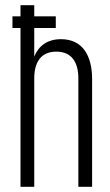

<svg xmlns="http://www.w3.org/2000/svg" viewBox="-20 -720 425 740"><path d="M112 -418C112 -479 137 -521 197 -521C257 -521 282 -479 282 -418V0H335V-415C335 -506 298 -569 215 -569C162 -569 129 -543 112 -502V-612H195V-657H112V-700H59V-657H28V-612H59V0H112Z"/></svg>

Font: Modon Arabic
Style: Regular
Weight: 400
Designer: Ahmedzaza
Foundry: Ahmedzaza
Version: Version 2.010